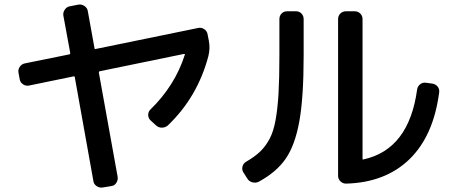

<svg xmlns="http://www.w3.org/2000/svg" viewBox="-20 -796 2040 866"><path d="M69.3 -436.5 63.5 -467.8Q60.5 -481.4 68.8 -494.1Q77.1 -506.8 90.8 -509.8L293 -550.8Q296.9 -551.8 296.9 -556.6L265.6 -726.6Q263.7 -740.2 272.5 -752.9Q281.2 -765.6 294.9 -767.6L335 -775.4Q348.6 -777.3 361.3 -768.6Q374 -759.8 376 -746.1L406.2 -579.1Q406.2 -573.2 412.1 -575.2L874 -669.9Q887.7 -672.9 900.4 -665Q913.1 -657.2 916 -642.6L921.9 -612.3Q928.7 -579.1 919.9 -543Q871.1 -358.4 737.3 -230.5Q726.6 -220.7 710.9 -220.2Q695.3 -219.7 683.6 -230.5L658.2 -253.9Q648.4 -263.7 648.4 -277.8Q648.4 -292 658.2 -301.8Q769.5 -410.2 813.5 -548.8Q815.4 -552.7 809.6 -552.7L429.7 -474.6Q425.8 -473.6 425.8 -468.8L510.7 2Q512.7 15.6 504.9 28.3Q497.1 41 483.4 43L442.4 49.8Q428.7 51.8 416 43.5Q403.3 35.2 401.4 21.5L317.4 -447.3Q317.4 -453.1 310.5 -451.2L111.3 -410.2Q97.7 -407.2 85 -415Q72.3 -422.9 69.3 -436.5Z M1541 32.2Q1526.4 32.2 1515.6 22Q1504.9 11.7 1504.9 -2.9V-710Q1504.9 -724.6 1515.1 -734.9Q1525.4 -745.1 1540 -745.1H1580.1Q1594.7 -745.1 1605 -734.9Q1615.2 -724.6 1615.2 -710V-81.1Q1615.2 -74.2 1620.1 -77.1Q1824.2 -122.1 1861.3 -391.6Q1863.3 -406.2 1874.5 -415.5Q1885.7 -424.8 1900.4 -422.9L1929.7 -418.9Q1944.3 -417 1953.6 -405.8Q1962.9 -394.5 1960.9 -379.9Q1935.5 -183.6 1827.1 -78.1Q1718.8 27.3 1541 32.2ZM1095.7 9.8 1077.1 -19.5Q1070.3 -31.2 1073.7 -44.9Q1077.1 -58.6 1089.8 -66.4Q1128.9 -88.9 1153.3 -112.3Q1177.7 -135.7 1195.8 -169.4Q1213.9 -203.1 1223.1 -255.4Q1232.4 -307.6 1236.3 -375Q1240.2 -442.4 1240.2 -544.9V-710Q1240.2 -724.6 1250 -734.9Q1259.8 -745.1 1275.4 -745.1H1315.4Q1330.1 -745.1 1339.8 -734.9Q1349.6 -724.6 1349.6 -710V-544.9Q1349.6 -356.4 1330.1 -248.5Q1310.5 -140.6 1268.6 -80.1Q1226.6 -19.5 1147.5 23.4Q1133.8 30.3 1118.7 26.4Q1103.5 22.5 1095.7 9.8Z"/></svg>

Font: Rounded-L Mgen+ 1m medium
Style: Regular
Weight: 500
Designer: [Source Han Sans]
Ryoko NISHIZUKA  (kana & ideographs); Paul D. Hunt (Latin, Greek & Cyrillic); Wenlong ZHANG  (bopomofo
Version: Version 1.059.20150602